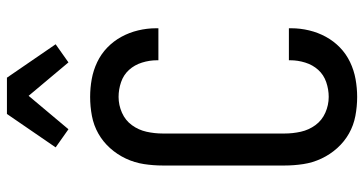

<svg xmlns="http://www.w3.org/2000/svg" viewBox="-262 -754 1025 540"><g transform="rotate(-90 250.0 -484.5)"><path d="M247 8Q220 8 193.5 3Q167 -2 144 -15Q121 -28 103 -48Q85 -68 73.5 -92.5Q62 -117 58 -143.5Q54 -170 54 -196V-539Q54 -565 58 -591.5Q62 -618 73.5 -642.5Q85 -667 103 -687Q121 -707 144 -720Q167 -733 193.5 -738Q220 -743 247 -743Q272 -743 297 -738.5Q322 -734 345 -723Q368 -712 386 -694.5Q404 -677 416 -655Q428 -633 434 -608Q440 -583 440 -558V-551H350V-555Q350 -576 343.5 -597Q337 -618 323 -633.5Q309 -649 288.5 -656Q268 -663 247 -663Q224 -663 202.5 -653.5Q181 -644 167.5 -625.5Q154 -607 149 -584.5Q144 -562 144 -539V-196Q144 -173 149 -150.5Q154 -128 167.5 -109.5Q181 -91 202.5 -81.5Q224 -72 247 -72Q268 -72 288.5 -79Q309 -86 323 -101.5Q337 -117 343.5 -138Q350 -159 350 -180V-184H440V-177Q440 -152 434 -127Q428 -102 416 -80Q404 -58 386 -40.5Q368 -23 345 -12Q322 -1 297 3.5Q272 8 247 8ZM156 -804 105 -840 199 -977H301L395 -840L344 -804L250 -916Z"/></g></svg>

Font: Iosevka Fixed Medium
Style: Regular
Weight: 500
Monospace: yes
Designer: Belleve Invis
Foundry: Belleve Invis
Version: Version 32.3.0